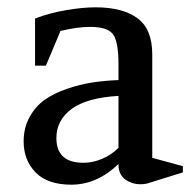

<svg xmlns="http://www.w3.org/2000/svg" viewBox="-20 -752 537 527"><path d="M481.9 -295.9V-278.8L382.8 -248Q353 -242.2 329.1 -255.9Q305.2 -269.5 305.2 -300.8V-301.8Q246.1 -245.1 175.8 -245.1Q110.4 -245.1 77.6 -278.8Q44.9 -312.5 44.9 -363.8Q44.9 -401.4 61.3 -430.9Q77.6 -460.4 103 -478.3Q128.4 -496.1 164.1 -508.3Q199.7 -520.5 233.6 -525.6Q267.6 -530.8 305.2 -532.2V-575.2Q305.2 -638.7 289.8 -658.4Q274.4 -678.2 228 -678.2Q191.9 -678.2 146 -667L106 -571.8H76.2V-701.2Q115.7 -716.3 161.1 -724.1Q206.5 -731.9 242.2 -731.9Q316.9 -731.9 357.4 -701.9Q397.9 -671.9 397.9 -603V-318.8ZM209 -305.2Q234.4 -305.2 260 -315.9Q285.6 -326.7 305.2 -346.2V-488.8Q218.8 -483.9 176.8 -453.1Q134.8 -422.4 134.8 -373Q134.8 -305.2 209 -305.2Z"/></svg>

Font: Amethysta
Style: Regular
Weight: 400
Designer: Konstantin Vinogradov, Alexei Vanyashin
Foundry: Cyreal (www.cyreal.org)
Version: Version 1.003